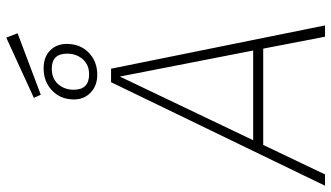

<svg xmlns="http://www.w3.org/2000/svg" viewBox="-255 -814 1056 612"><g transform="rotate(-90 273.0 -508.0)"><path d="M473 -980 277 -906 267 -928 459 -1016ZM341 -726Q306 -726 284 -747Q262 -768 262 -800Q262 -843 290.5 -870Q319 -897 361 -897Q397 -897 418 -876.5Q439 -856 439 -823Q439 -780 411 -753Q383 -726 341 -726ZM360 -871Q329 -871 311 -851Q293 -831 293 -801Q293 -752 342 -752Q373 -752 390.5 -772.5Q408 -793 408 -822Q408 -871 360 -871ZM462 0 424 -197H117L23 0H-13L317 -682H360L498 0ZM132 -229H418L335 -654Z"/></g></svg>

Font: Fira Sans UltraLight
Style: Italic
Weight: 200
Italic angle: -8°
Designer: Carrois Corporate & Edenspiekermann AG
Foundry: Carrois Corporate GbR & Edenspiekermann AG
Version: Version 4.203;PS 004.203;hotconv 1.0.88;makeotf.lib2.5.64775